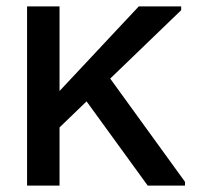

<svg xmlns="http://www.w3.org/2000/svg" viewBox="-20 -583 618 603"><path d="M163 -179V-293L416 -563H549V-551ZM65 0V-563H167V0ZM444 0 232 -292 306 -364 561 -12V0Z"/></svg>

Font: Darker Grotesque
Style: Bold
Weight: 700
Designer: Gabriel Lam
Foundry: TypeRant
Version: Version 1.000;gftools[0.9.28]